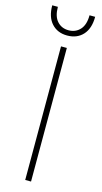

<svg xmlns="http://www.w3.org/2000/svg" viewBox="-134 -914 505 955"><g transform="rotate(15 119.0 -437.0)"><path d="M104 -688H134V0H104ZM119 -748Q69 -748 39 -781Q9 -814 9 -874H38Q38 -825 60.5 -800Q83 -775 119 -775Q155 -775 178 -800Q201 -825 201 -874H230Q230 -814 200 -781Q170 -748 119 -748Z"/></g></svg>

Font: Roundo ExtraLight
Style: Regular
Weight: 250
Designer: Namrata Goyal (Gurmukhi), Shiva Nallaperumal (Latin)
Foundry: Indian Type Foundry
Version: Version 1.000;PS 1.0;hotconv 1.0.88;makeotf.lib2.5.647800